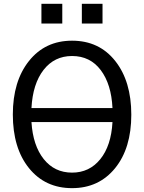

<svg xmlns="http://www.w3.org/2000/svg" viewBox="-20 -978 762 1016"><path d="M47.9 -372.1Q47.9 -547.9 133.3 -655.3Q218.8 -762.7 361.3 -762.7Q504.9 -762.7 589.8 -655.3Q674.8 -547.9 674.8 -371.1Q674.8 -193.4 588.9 -87.9Q502.9 17.6 361.3 17.6Q218.8 17.6 133.3 -88.4Q47.9 -194.3 47.9 -372.1ZM575.2 -332H146.5Q154.3 -208 211.4 -136.2Q268.6 -64.5 361.3 -64.5Q453.1 -64.5 510.7 -135.7Q568.4 -207 575.2 -332ZM146.5 -406.2H575.2Q569.3 -532.2 513.2 -606.9Q457 -681.6 361.3 -681.6Q267.6 -681.6 210.4 -607.9Q153.3 -534.2 146.5 -406.2ZM199.2 -853.5V-958H309.6V-853.5ZM413.1 -853.5V-958H522.5V-853.5Z"/></svg>

Font: Gothic A1 Medium
Style: Regular
Weight: 500
Designer: HanYang I&C Co.,Ltd.
Foundry: HanYang I&C Co.,Ltd.
Version: Version 2.50